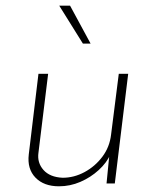

<svg xmlns="http://www.w3.org/2000/svg" viewBox="-20 -644 538 674"><path d="M187 10Q134 10 104.5 -20.5Q75 -51 81 -102L115 -385H149L115 -108Q110 -73 132.5 -47.5Q155 -22 200 -20Q240 -20 277 -40Q314 -60 339.5 -94Q365 -128 370 -172L397 -385H430L383 0H354L365 -112L368 -103Q355 -73 326.5 -47Q298 -21 262 -5.5Q226 10 187 10ZM226 -624 298 -491H271L188 -624Z"/></svg>

Font: Josefin Sans Thin ExtraLight
Style: Italic
Weight: 250
Italic angle: -7°
Version: Version 2.000